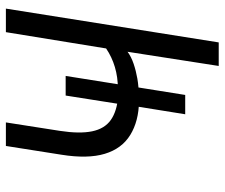

<svg xmlns="http://www.w3.org/2000/svg" viewBox="-74 -670 745 636"><g transform="rotate(-90 298.0 -352.5)"><path d="M397 0 444 -302Q428 -290 404.5 -282Q381 -274 355 -269.5Q329 -265 302 -265L328 -280L301 -111H237L264 -279L280 -264Q214 -265 168.5 -293Q123 -321 106 -377.5Q89 -434 103 -521L132 -705H210L182 -526Q172 -461 180.5 -419.5Q189 -378 218 -357.5Q247 -337 297 -333L270 -323L299 -507H364L335 -325L322 -334Q360 -334 393.5 -344Q427 -354 455 -373L509 -705H587L475 0Z"/></g></svg>

Font: Nunito Sans 10pt Condensed
Style: Italic
Weight: 400
Width: 3
Italic angle: -9°
Designer: Vernon Adams
Foundry: Vernon Adams
Version: Version 3.101;gftools[0.9.27]